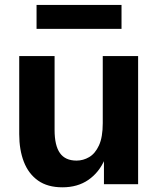

<svg xmlns="http://www.w3.org/2000/svg" viewBox="-20 -758 657 790"><path d="M236.8 12.7Q175.8 12.7 136.5 -15.1Q97.2 -43 78.1 -92.3Q59.1 -141.6 59.1 -206.1V-527.3H204.6V-223.1Q204.6 -159.2 226.6 -128.2Q248.5 -97.2 294.9 -97.2Q322.3 -97.2 346.9 -111.6Q371.6 -126 387.2 -159.7Q402.8 -193.4 402.8 -251.5V-527.3H548.3V0H407.7V-123.5L411.1 -102.1Q387.7 -48.3 343.5 -17.8Q299.3 12.7 236.8 12.7ZM130.4 -639.2V-737.8H480V-639.2Z"/></svg>

Font: Schibsted Grotesk
Style: Bold
Weight: 700
Designer: Bakken & Baeck AS, Henrik Kongsvoll
Foundry: Schibsted ASA
Version: Version 1.100;gftools[0.9.25]